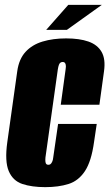

<svg xmlns="http://www.w3.org/2000/svg" viewBox="-20 -758 450 790"><path d="M166 12Q111 12 72 -1Q33 -14 16 -54Q-1 -94 10 -173L51 -465Q58 -515 85 -544.5Q112 -574 155 -587Q198 -600 252 -600Q307 -600 344 -587Q381 -574 398 -544.5Q415 -515 408 -465L389 -327H230L250 -473Q252 -485 250.5 -491.5Q249 -498 246 -500.5Q243 -503 238 -503Q233 -503 229 -500.5Q225 -498 222.5 -491.5Q220 -485 218 -473L167 -110Q166 -99 167 -92Q168 -85 171 -82.5Q174 -80 179 -80Q184 -80 187.5 -82.5Q191 -85 194.5 -92Q198 -99 199 -110L219 -248H378L367 -174Q356 -94 329.5 -54Q303 -14 262 -1Q221 12 166 12ZM170 -635 261 -738H399L255 -635Z"/></svg>

Font: Alumni Sans Thin Black
Style: Italic
Weight: 900
Italic angle: -8°
Version: Version 1.016